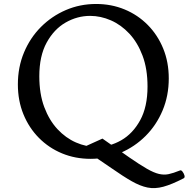

<svg xmlns="http://www.w3.org/2000/svg" viewBox="-20 -790 950 967"><path d="M436 10Q359 10 292.5 -17.5Q226 -45 176 -95.5Q126 -146 98 -214.5Q70 -283 70 -365Q70 -452 101 -526Q132 -600 186.5 -654.5Q241 -709 312 -739.5Q383 -770 464 -770Q541 -770 607.5 -742.5Q674 -715 724 -664.5Q774 -614 802 -545.5Q830 -477 830 -395Q830 -308 799 -234Q768 -160 713.5 -105.5Q659 -51 588 -20.5Q517 10 436 10ZM467 -50Q532 -50 590.5 -83.5Q649 -117 686 -184.5Q723 -252 723 -354Q723 -443 698 -509.5Q673 -576 631.5 -620.5Q590 -665 538.5 -687.5Q487 -710 434 -710Q369 -710 310.5 -676.5Q252 -643 215 -575.5Q178 -508 178 -406Q178 -317 203 -250.5Q228 -184 269.5 -139.5Q311 -95 362.5 -72.5Q414 -50 467 -50ZM390 -44 496 -92Q578 -34 631.5 3Q685 40 720 60Q755 80 780.5 86Q806 92 829.5 87Q853 82 885 69Q892 65 899 74Q906 83 909 93.5Q912 104 905 108Q845 139 802.5 150.5Q760 162 723 154.5Q686 147 643 122.5Q600 98 540 56Q480 14 390 -44Z"/></svg>

Font: Anvers
Style: Regular
Weight: 400
Designer: Ishtar van Looy
Version: Version 1.000